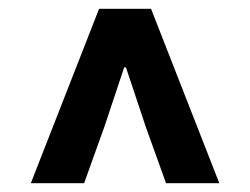

<svg xmlns="http://www.w3.org/2000/svg" viewBox="-20 -690 568 436"><path d="M50 -274 205 -670H323L478 -274H357L311 -402L266 -537H262L217 -402L171 -274Z"/></svg>

Font: TypoPRO Source Sans Pro
Style: Bold
Weight: 700
Designer: Paul D. Hunt
Foundry: Adobe Systems Incorporated
Version: Version 2.020;PS 2.000;hotconv 1.0.86;makeotf.lib2.5.63406